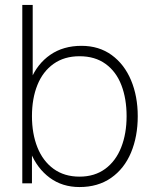

<svg xmlns="http://www.w3.org/2000/svg" viewBox="-20 -740 616 775"><path d="M301 15Q231.5 15 180.8 -22.5Q130 -60 103.5 -124.8Q77 -189.5 77 -271Q77 -354 103.8 -418.2Q130.5 -482.5 183 -518.8Q235.5 -555 309 -555Q379.5 -555 430.8 -517.8Q482 -480.5 509 -416Q536 -351.5 536 -271Q536 -189 508.8 -124Q481.5 -59 428.5 -22Q375.5 15 301 15ZM70 0V-720H112V-425H109V0ZM301 -27Q362 -27 404.8 -58.5Q447.5 -90 469.2 -145.2Q491 -200.5 491 -271Q491 -341.5 470 -396.2Q449 -451 406.2 -482Q363.5 -513 301 -513Q239.5 -513 196.2 -482.2Q153 -451.5 131 -397Q109 -342.5 109 -271Q109 -200.5 131 -145.2Q153 -90 196.2 -58.5Q239.5 -27 301 -27Z"/></svg>

Font: Manrope
Style: Regular
Weight: 400
Designer: Mikhail Sharanda
Foundry: Mikhail Sharanda
Version: Version 4.503